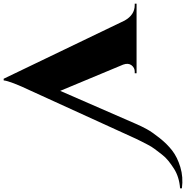

<svg xmlns="http://www.w3.org/2000/svg" viewBox="-43 -986 1014 1046"><g transform="rotate(90 464.0 -463.0)"><path d="M436 -284 616 -697Q629 -727 644.5 -755.5Q660 -784 692.5 -825Q725 -866 761 -894Q797 -922 851.5 -938.5Q906 -955 967 -947V-937Q937 -935 909.5 -926.5Q882 -918 859.5 -903.5Q837 -889 817.5 -873.5Q798 -858 781.5 -836.5Q765 -815 752.5 -798.5Q740 -782 728.5 -759.5Q717 -737 711 -725.5Q705 -714 697 -697L436 -125Q383 -13 379 24H370L53 -635Q22 -690 -31 -690H-39V-700H340V-690H331Q310 -690 296.5 -672.5Q283 -655 293 -627Z"/></g></svg>

Font: Cinzel Decorative Black
Style: Regular
Weight: 900
Designer: Natanael Gama
Version: Version 1.001;PS 001.001;hotconv 1.0.56;makeotf.lib2.0.21325